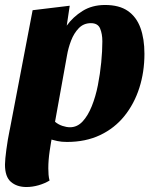

<svg xmlns="http://www.w3.org/2000/svg" viewBox="-27 -551 617 771"><path d="M242 19Q220 19 204 15.5Q188 12 164 5L8 -8L104 -510L253 -528L241 -448Q266 -483 304.5 -507Q343 -531 395 -531Q452 -531 486.5 -507Q521 -483 537 -439Q553 -395 553 -335Q553 -262 532.5 -198Q512 -134 472.5 -85Q433 -36 375 -8.5Q317 19 242 19ZM79 200Q41 200 17 179.5Q-7 159 -7 110Q-7 100 -5.5 84.5Q-4 69 -1.5 50Q1 31 4.5 10Q8 -11 12 -30L184 -13Q178 18 172.5 55Q167 92 167 125Q167 138 168 150.5Q169 163 172 174Q152 186 127.5 193Q103 200 79 200ZM254 -40Q283 -40 304.5 -63Q326 -86 341.5 -124.5Q357 -163 366 -208.5Q375 -254 379.5 -300.5Q384 -347 384 -385Q384 -415 375 -436.5Q366 -458 338 -458Q309 -458 289.5 -438Q270 -418 258.5 -388Q247 -358 242 -328L194 -62Q207 -51 223.5 -45.5Q240 -40 254 -40Z"/></svg>

Font: Sansita Swashed Light
Style: Bold
Weight: 700
Version: Version 1.003